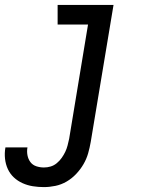

<svg xmlns="http://www.w3.org/2000/svg" viewBox="-73 -550 593 783"><path d="M106 213Q83 213 61 209.5Q39 206 19 197Q-1 188 -16.5 173.5Q-32 159 -41 139.5Q-50 120 -52.5 97.5Q-55 75 -51 52Q-51 52 -51 51.5Q-51 51 -51 51H39Q39 51 39 51Q39 51 39 51Q36 67 39 83Q42 99 51 111Q60 123 75 128Q90 133 106 133Q120 133 133.5 129Q147 125 158.5 115.5Q170 106 178.5 94Q187 82 193 69.5Q199 57 202.5 43.5Q206 30 209 16L286 -450H162V-530H390L297 29Q293 52 286.5 75Q280 98 267.5 119.5Q255 141 237.5 159.5Q220 178 198.5 190.5Q177 203 153 208Q129 213 106 213Z"/></svg>

Font: Iosevka Curly Slab MdObl
Style: Regular
Weight: 500
Italic angle: -9°
Monospace: yes
Designer: Belleve Invis
Foundry: Belleve Invis
Version: Version 11.0.0; ttfautohint (v1.8.3)